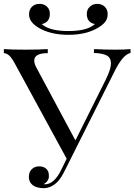

<svg xmlns="http://www.w3.org/2000/svg" viewBox="-22 -963 698 997"><path d="M231.9 -48.3Q231.9 -22.5 205.1 -6.8Q207 -5.9 210.9 -5.9Q259.8 -5.9 296.9 -83L324.2 -138.7L56.2 -630.9Q38.1 -664.6 24.4 -675.8Q10.7 -687 -2 -687V-708Q36.6 -705.1 109.9 -705.1Q183.1 -705.1 226.1 -708V-687Q155.8 -687 155.8 -648.4Q155.8 -632.8 166 -613.8L369.6 -233.9L526.9 -548.8Q554.2 -604.5 554.2 -633.8Q554.2 -663.1 532.2 -674.8Q510.3 -686.5 465.8 -688V-708Q522.9 -705.1 574.7 -705.1Q626.5 -705.1 655.8 -708V-688Q617.2 -679.7 576.2 -599.1L316.9 -82Q294.4 -36.1 276.4 -18.6Q243.7 13.7 205.1 14.2Q167 13.7 147.5 -2Q127.9 -17.6 127.9 -43.9Q127.9 -70.3 143.1 -84.5Q158.2 -99.1 180.7 -99.1Q203.1 -99.6 217.8 -86.9Q232.4 -74.2 231.9 -48.3ZM470.7 -837.9Q428.7 -846.7 428.7 -891.1Q428.7 -913.6 444.3 -928.2Q460 -942.9 483.9 -942.9Q507.8 -942.4 522.5 -927.7Q537.1 -913.1 537.1 -890.1Q537.1 -867.2 525.4 -851.1Q513.7 -835 488.8 -819.8Q426.8 -782.2 333 -782.2Q239.3 -782.2 176.8 -819.8Q128.9 -849.1 128.9 -888.2Q128.9 -913.1 143.6 -927.7Q158.2 -942.4 182.1 -942.9Q206.1 -943.4 221.7 -928.7Q237.3 -914.1 236.8 -891.6Q236.8 -846.7 194.8 -837.9Q234.4 -801.8 333 -801.8Q431.6 -801.8 470.7 -837.9Z"/></svg>

Font: PlayfairDisplay-Regular
Style: Regular
Weight: 400
Designer: Claus Eggers Sørensen
Foundry: Claus Eggers Sørensen
Version: Version 1.002;PS 001.002;hotconv 1.0.70;makeotf.lib2.5.58329